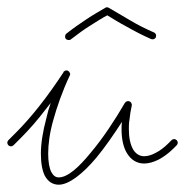

<svg xmlns="http://www.w3.org/2000/svg" viewBox="-30 -502 507 526"><path d="M152 -410C148 -407 147 -400 150 -396C153 -392 160 -391 164 -394C182 -408 201 -422 219 -433C235 -443 250 -453 264 -460C280 -450 298 -439 317 -429C338 -417 361 -405 384 -395C389 -393 395 -395 397 -400C399 -405 397 -411 392 -413C369 -423 347 -434 327 -446C306 -458 287 -470 269 -480C266 -482 262 -483 259 -481C244 -472 226 -462 208 -450C190 -438 171 -425 152 -410ZM-7 -118C-11 -114 -11 -108 -7 -104C-3 -100 3 -100 7 -104L28 -125C49 -146 72 -172 94 -201C99 -207 104 -214 109 -220C104 -206 100 -192 97 -178C87 -141 82 -108 82 -81C82 -54 86 -34 93 -20C102 -4 115 4 131 4C159 4 197 -26 234 -70C258 -99 282 -134 304 -168C303 -160 303 -154 303 -148C303 -121 308 -98 318 -82C329 -64 345 -54 365 -54C377 -54 391 -58 405 -65C418 -72 432 -82 445 -95L454 -104C458 -108 458 -114 454 -118C450 -122 444 -122 440 -118L431 -109C420 -98 408 -89 396 -83C385 -77 374 -74 365 -74C352 -74 342 -81 335 -92C327 -106 323 -125 323 -148C323 -156 323 -165 325 -176C326 -187 328 -199 331 -213C331 -214 331 -215 331 -215C331 -216 331 -216 331 -216C331 -217 331 -217 331 -217C331 -218 330 -218 330 -218C330 -219 330 -219 330 -219C330 -220 329 -220 329 -221C328 -222 328 -222 328 -222C327 -223 327 -223 327 -223L326 -224C325 -224 325 -224 324 -224L323 -225C322 -225 322 -225 321 -225H320H319C318 -225 318 -224 318 -224C317 -224 317 -224 317 -224C316 -224 316 -224 315 -223C314 -223 314 -222 314 -222C313 -221 313 -221 313 -221L312 -220C286 -175 252 -123 218 -83C187 -45 156 -16 131 -16C122 -16 116 -21 111 -30C105 -41 102 -59 102 -81C102 -107 106 -138 116 -173C126 -209 140 -250 161 -295C161 -295 161 -296 162 -296V-297C162 -297 162 -298 162 -299C162 -299 162 -299 162 -300C162 -301 162 -301 162 -301C162 -302 161 -302 161 -302C161 -303 161 -303 161 -303C161 -304 160 -304 160 -304C160 -305 160 -305 160 -305C159 -306 159 -306 159 -306C158 -307 158 -307 158 -307H157C157 -308 157 -308 156 -308C156 -308 155 -308 155 -309C154 -309 154 -309 154 -309C153 -309 153 -309 152 -309C152 -309 152 -309 151 -309H150C150 -309 149 -309 149 -308C148 -308 148 -308 148 -308C147 -308 147 -308 147 -307C146 -307 146 -307 146 -307C145 -306 145 -306 145 -306C144 -306 144 -305 144 -305V-304C123 -272 101 -241 79 -213C57 -185 35 -160 14 -139Z"/></svg>

Font: Mistral SingleLine OTF-SVG Regular
Style: Regular
Weight: 300
Designer: François Chastanet, Élisa Garzelli, Anais Alves, Morgane Autin
Foundry: institut supérieur des arts et du design Toulouse / isdaT
Version: Version 1.000;hotconv 1.0.117;makeotfexe 2.5.65602 DEVELOPME